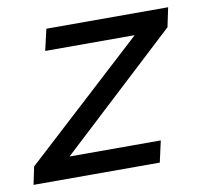

<svg xmlns="http://www.w3.org/2000/svg" viewBox="-87 -553 649 618"><g transform="rotate(-10 238.0 -244.0)"><path d="M500.5 -487.8 487.3 -424.8 104.5 -69.8H402.8L387.2 0H-25.4L-13.2 -58.1L378.9 -418H86.4L102.5 -487.8Z"/></g></svg>

Font: HK Grotesk Medium Legacy Italic
Style: Regular
Weight: 500
Italic angle: -13°
Designer: Alfredo Marco Pradil
Foundry: Hanken Design Co.
Version: Version 2.022;PS 002.022;hotconv 1.0.88;makeotf.lib2.5.64775